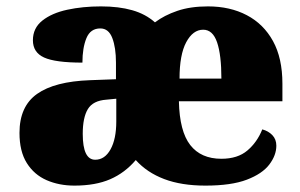

<svg xmlns="http://www.w3.org/2000/svg" viewBox="-20 -571 940 601"><path d="M213 10Q165 10 126 -7Q87 -24 64 -60.5Q41 -97 41 -155Q41 -238 96 -277Q151 -316 262 -320L343 -323V-375Q343 -422 331.5 -452Q320 -482 294 -482Q263 -482 250.5 -451.5Q238 -421 238 -375Q153 -375 118 -391Q83 -407 83 -445Q83 -483 112.5 -506.5Q142 -530 190.5 -540.5Q239 -551 296 -551Q352 -551 394 -539Q436 -527 465 -501Q494 -523 535 -537Q576 -551 631 -551Q700 -551 752.5 -523.5Q805 -496 834.5 -442.5Q864 -389 864 -309V-254H540Q542 -160 575.5 -117Q609 -74 673 -74Q724 -74 754.5 -100Q785 -126 801 -166Q820 -161 832.5 -148Q845 -135 845 -115Q845 -85 823 -56Q801 -27 752.5 -8.5Q704 10 623 10Q548 10 494 -10.5Q440 -31 405 -70Q371 -30 325 -10Q279 10 213 10ZM673 -325Q673 -399 659.5 -438.5Q646 -478 616 -478Q584 -478 563 -439Q542 -400 542 -325ZM278 -71Q308 -71 326 -103.5Q344 -136 344 -191V-262L313 -259Q271 -256 255 -229.5Q239 -203 239 -152Q239 -71 278 -71Z"/></svg>

Font: Noto Serif Devanagari Black
Style: Regular
Weight: 900
Designer: Universal Thirst, Indian Type Foundry and the Monotype Design Team
Foundry: Monotype Imaging Inc.
Version: Version 2.004; ttfautohint (v1.8.4.7-5d5b)